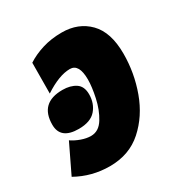

<svg xmlns="http://www.w3.org/2000/svg" viewBox="-159 -670 749 786"><g transform="rotate(-30 215.5 -276.5)"><path d="M211 -288Q211 -326 186.5 -342Q162 -358 125 -358Q18 -358 18 -255Q18 -186 104 -186Q160 -186 185.5 -215.5Q211 -245 211 -288ZM416 -362Q416 -463 367 -513Q318 -563 240 -563Q190 -563 148 -550Q106 -537 74 -516L73 -371Q143 -417 194 -417Q237 -417 237 -343Q237 -309 226.5 -260Q216 -211 193 -173.5Q170 -136 133 -136Q112 -136 88 -144.5Q64 -153 45 -166L-20 -31Q53 10 138 10Q230 10 292 -45.5Q354 -101 385 -186Q416 -271 416 -362Z"/></g></svg>

Font: Noto Sans Display SemiCondensed Black
Style: Italic
Weight: 900
Width: 4
Designer: Monotype Design team
Foundry: Monotype Imaging Inc.
Version: 1.000